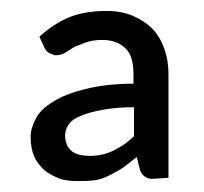

<svg xmlns="http://www.w3.org/2000/svg" viewBox="-20 -745 373 351"><path d="M258 -418Q251 -418 245 -422Q239 -426 236 -434L230 -458L207 -440Q199 -434 183 -426Q168 -418 156 -416Q146 -414 124 -414Q101 -414 90 -418Q72 -425 61 -434Q48 -446 42 -460Q36 -475 36 -495Q36 -511 46 -529Q54 -545 77 -559Q99 -573 135 -582Q175 -592 224 -592V-610Q224 -642 210 -656Q194 -672 167 -672Q149 -672 136 -667Q117 -660 114 -658L98 -648Q91 -644 82 -644Q78 -644 70 -648Q65 -651 62 -656L52 -678Q80 -703 108 -714Q136 -725 175 -725Q202 -725 223 -716Q244 -707 258 -693Q272 -679 280 -657Q288 -635 288 -610V-420ZM144 -460Q168 -460 188 -470Q210 -481 225 -496V-549Q193 -549 166 -544Q144 -540 127 -533Q112 -527 106 -518Q99 -508 99 -498Q99 -478 112 -468Q123 -460 145 -460Z"/></svg>

Font: Aleo
Style: Regular
Weight: 400
Designer: Alessio Laiso
Version: Version 1.1